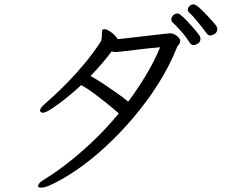

<svg xmlns="http://www.w3.org/2000/svg" viewBox="-20 -826 1040 882"><path d="M978 -693Q978 -677 966 -670Q954 -663 946 -663Q936 -663 929 -673Q922 -683 908.5 -700Q895 -717 879.5 -736Q864 -755 849 -768Q843 -774 843 -781Q843 -791 851 -798.5Q859 -806 869 -806Q878 -806 894.5 -791.5Q911 -777 928.5 -758.5Q946 -740 959 -725Q972 -710 973 -708Q978 -700 978 -693ZM901 -649Q901 -633 889.5 -626Q878 -619 870 -619Q858 -619 852 -629Q834 -658 811 -683.5Q788 -709 772 -724Q767 -729 767 -737Q767 -747 775.5 -755.5Q784 -764 794 -764Q802 -764 809 -758Q820 -750 838.5 -730.5Q857 -711 874.5 -690.5Q892 -670 898 -660Q901 -654 901 -649ZM155 28Q155 23 162 14.5Q169 6 187 -4Q230 -30 286 -73Q342 -116 404 -174.5Q466 -233 526 -305Q502 -326 471 -351Q440 -376 409 -399Q378 -422 353 -435Q320 -404 283.5 -375Q247 -346 218 -327Q189 -308 177 -308Q170 -308 165 -314Q164 -315 164 -319Q164 -325 170.5 -333Q177 -341 184 -347Q198 -359 227 -385.5Q256 -412 293.5 -450.5Q331 -489 370 -536Q409 -583 443 -635Q445 -639 446 -645Q447 -651 448 -658V-677Q448 -686 452 -690Q456 -692 459 -692Q471 -692 490.5 -678Q510 -664 521 -646Q531 -647 557.5 -650Q584 -653 617.5 -657Q651 -661 682.5 -664.5Q714 -668 736 -670.5Q758 -673 761 -673Q777 -673 792.5 -661Q808 -649 808 -638Q808 -635 807 -632Q806 -629 804 -625Q802 -621 799 -618Q796 -615 794 -611Q759 -523 707 -441Q655 -359 592.5 -285.5Q530 -212 463 -150.5Q396 -89 330 -44Q264 1 205 27Q183 36 169 36Q157 36 155 31ZM509 -587Q501 -587 493 -590Q470 -559 445.5 -531Q421 -503 396 -477Q423 -462 455.5 -440.5Q488 -419 518.5 -397.5Q549 -376 569 -359Q611 -415 649 -478Q687 -541 716 -609Q670 -605 628 -600Q586 -595 556.5 -591.5Q527 -588 516 -587Z"/></svg>

Font: Moon Stars Kai HW
Style: Regular
Weight: 400
Designer: GuiWonder
Version: Version 1.101